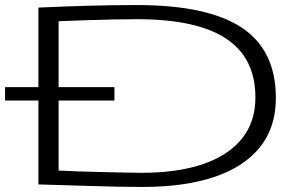

<svg xmlns="http://www.w3.org/2000/svg" viewBox="-22 -730 1193 760"><path d="M-2 -332V-385H130V-700Q242 -705 335.5 -707.5Q429 -710 520 -710Q800 -710 935 -620.5Q1070 -531 1070 -342Q1070 -226 1007 -147.5Q944 -69 826 -29.5Q708 10 543 10Q454 10 347.5 6.5Q241 3 130 0V-332ZM539 -46Q680 -46 780.5 -80Q881 -114 935 -180.5Q989 -247 989 -344Q989 -501 872.5 -577.5Q756 -654 521 -654Q483 -654 430 -653Q377 -652 319 -650Q261 -648 210 -646V-385H431V-332H210V-55Q243 -53 287.5 -51.5Q332 -50 379 -49Q426 -48 468.5 -47Q511 -46 539 -46Z"/></svg>

Font: Georama ExtraExtended Light
Style: Regular
Weight: 300
Width: 8
Designer: Jean-Baptiste Levee
Foundry: Production Type
Version: Version 1.000